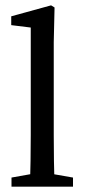

<svg xmlns="http://www.w3.org/2000/svg" viewBox="-20 -698 316 718"><path d="M23 0V-34L124 -52H150L253 -34V0ZM92 0Q95 -96 95 -193V-595L22 -604V-637L171 -678L184 -670L181 -540V-193Q181 -96 184 0Z"/></svg>

Font: Lisu Bosa
Style: Regular
Weight: 400
Designer: David Morse, Annie Olsen, Victor Gaultney, Frank Grießhammer (Latin)
Foundry: SIL International
Version: Version 2.000